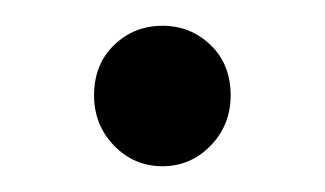

<svg xmlns="http://www.w3.org/2000/svg" viewBox="-20 -124 252 149"><path d="M106 5Q84 5 68.5 -11Q53 -27 53 -50Q53 -74 68.5 -89Q84 -104 106 -104Q128 -104 143.5 -89Q159 -74 159 -50Q159 -27 143.5 -11Q128 5 106 5Z"/></svg>

Font: MOST Montserrat
Style: Regular
Weight: 400
Designer: Julieta Ulanovsky
Foundry: Julieta Ulanovsky
Version: Version 8.000;March 11, 2024;FontCreator 15.0.0.2926 64-bit